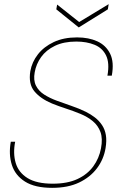

<svg xmlns="http://www.w3.org/2000/svg" viewBox="-20 -892 584 924"><path d="M231 12Q148 12 100.5 -18Q53 -48 37 -98.5Q21 -149 32 -210H53Q42 -154 55.5 -108Q69 -62 112.5 -35Q156 -8 234 -8Q305 -8 353 -30.5Q401 -53 429 -91.5Q457 -130 466 -178Q475 -225 463.5 -256.5Q452 -288 426.5 -309Q401 -330 367 -344Q333 -358 297.5 -369.5Q262 -381 230 -394Q175 -417 145.5 -452.5Q116 -488 126 -550Q134 -594 162.5 -630.5Q191 -667 238.5 -689.5Q286 -712 351 -712Q407 -712 448.5 -693Q490 -674 510 -633.5Q530 -593 518 -528H497Q508 -589 490.5 -625Q473 -661 435 -676.5Q397 -692 347 -692Q287 -692 244.5 -671.5Q202 -651 178 -617.5Q154 -584 147 -544Q140 -506 153 -480Q166 -454 192.5 -437Q219 -420 253 -407.5Q287 -395 323.5 -382.5Q360 -370 393 -354Q417 -342 437 -326.5Q457 -311 471 -290Q485 -269 489.5 -242Q494 -215 488 -179Q479 -125 446.5 -82Q414 -39 360.5 -13.5Q307 12 231 12ZM503 -872 499 -847 359 -760 251 -847 255 -870 361 -786Z"/></svg>

Font: DM Sans 9pt Thin
Style: Italic
Weight: 250
Italic angle: -10°
Version: Version 4.004;gftools[0.9.30]